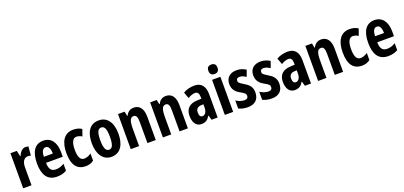

<svg xmlns="http://www.w3.org/2000/svg" viewBox="22 -1783 5914 2814"><g transform="rotate(-20 2979.0 -376.0)"><path d="M294 -557C242 -557 203 -509 182 -457H176L157 -547H57V0H187V-279C187 -364 220 -418 281 -418C299 -418 314 -416 327 -411L339 -550C321 -555 308 -557 294 -557Z M569 -556C438 -556 371 -454 371 -270C371 -97 434 10 585 10C642 10 691 -2 735 -28V-136C688 -107 649 -96 603 -96C533 -96 500 -140 499 -236H760V-309C760 -460 692 -556 569 -556ZM572 -454C615 -454 639 -407 639 -330H500C502 -418 529 -454 572 -454Z M1033 10C1078 10 1123 -3 1158 -31V-142C1122 -116 1084 -102 1047 -102C990 -102 960 -158 960 -271C960 -384 991 -444 1045 -444C1074 -444 1103 -435 1133 -417L1169 -521C1131 -545 1089 -557 1035 -557C892 -557 828 -437 828 -271C828 -80 896 10 1033 10Z M1643 -275C1643 -457 1562 -557 1436 -557C1289 -557 1227 -440 1227 -275C1227 -120 1292 10 1434 10C1586 10 1643 -123 1643 -275ZM1359 -273C1359 -391 1382 -447 1435 -447C1489 -447 1510 -390 1510 -275C1510 -158 1489 -100 1435 -100C1382 -100 1359 -159 1359 -273Z M1981 -557C1926 -557 1884 -529 1860 -477H1852L1838 -547H1735V0H1865V-263C1865 -393 1884 -441 1939 -441C1982 -441 1995 -401 1995 -324V0H2125V-362C2125 -489 2073 -557 1981 -557Z M2482 -557C2427 -557 2385 -529 2361 -477H2353L2339 -547H2236V0H2366V-263C2366 -393 2385 -441 2440 -441C2483 -441 2496 -401 2496 -324V0H2626V-362C2626 -489 2574 -557 2482 -557Z M2927 -557C2861 -557 2801 -541 2752 -511L2788 -414C2832 -440 2869 -452 2900 -452C2942 -452 2960 -423 2960 -363V-341L2892 -338C2775 -333 2710 -275 2710 -161C2710 -73 2746 10 2837 10C2901 10 2938 -17 2971 -73H2974L2995 0H3090V-362C3090 -491 3033 -557 2927 -557ZM2923 -252 2960 -254V-204C2960 -137 2931 -94 2890 -94C2858 -94 2841 -118 2841 -167C2841 -221 2868 -249 2923 -252Z M3267 -762C3218 -762 3196 -737 3196 -687C3196 -639 3221 -614 3267 -614C3314 -614 3338 -639 3338 -687C3338 -736 3316 -762 3267 -762ZM3332 -547H3202V0H3332Z M3736 -160C3736 -244 3690 -289 3623 -328C3555 -369 3543 -380 3543 -408C3543 -435 3560 -451 3592 -451C3628 -451 3663 -435 3694 -414L3730 -514C3684 -542 3638 -557 3585 -557C3481 -557 3417 -498 3417 -402C3417 -323 3456 -272 3524 -235C3594 -199 3606 -180 3606 -153C3606 -120 3586 -103 3549 -103C3502 -103 3453 -123 3418 -147V-21C3460 0 3508 10 3561 10C3671 10 3736 -49 3736 -160Z M4110 -160C4110 -244 4064 -289 3997 -328C3929 -369 3917 -380 3917 -408C3917 -435 3934 -451 3966 -451C4002 -451 4037 -435 4068 -414L4104 -514C4058 -542 4012 -557 3959 -557C3855 -557 3791 -498 3791 -402C3791 -323 3830 -272 3898 -235C3968 -199 3980 -180 3980 -153C3980 -120 3960 -103 3923 -103C3876 -103 3827 -123 3792 -147V-21C3834 0 3882 10 3935 10C4045 10 4110 -49 4110 -160Z M4383 -557C4317 -557 4257 -541 4208 -511L4244 -414C4288 -440 4325 -452 4356 -452C4398 -452 4416 -423 4416 -363V-341L4348 -338C4231 -333 4166 -275 4166 -161C4166 -73 4202 10 4293 10C4357 10 4394 -17 4427 -73H4430L4451 0H4546V-362C4546 -491 4489 -557 4383 -557ZM4379 -252 4416 -254V-204C4416 -137 4387 -94 4346 -94C4314 -94 4297 -118 4297 -167C4297 -221 4324 -249 4379 -252Z M4903 -557C4848 -557 4806 -529 4782 -477H4774L4760 -547H4657V0H4787V-263C4787 -393 4806 -441 4861 -441C4904 -441 4917 -401 4917 -324V0H5047V-362C5047 -489 4995 -557 4903 -557Z M5343 10C5388 10 5433 -3 5468 -31V-142C5432 -116 5394 -102 5357 -102C5300 -102 5270 -158 5270 -271C5270 -384 5301 -444 5355 -444C5384 -444 5413 -435 5443 -417L5479 -521C5441 -545 5399 -557 5345 -557C5202 -557 5138 -437 5138 -271C5138 -80 5206 10 5343 10Z M5735 -556C5604 -556 5537 -454 5537 -270C5537 -97 5600 10 5751 10C5808 10 5857 -2 5901 -28V-136C5854 -107 5815 -96 5769 -96C5699 -96 5666 -140 5665 -236H5926V-309C5926 -460 5858 -556 5735 -556ZM5738 -454C5781 -454 5805 -407 5805 -330H5666C5668 -418 5695 -454 5738 -454Z"/></g></svg>

Font: Noto Sans Armenian ExtraCondensed
Style: Regular
Weight: 400
Width: 2
Designer: Monotype Design Team
Foundry: Monotype Imaging Inc.
Version: Version 2.008